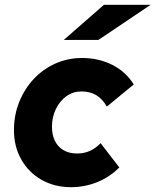

<svg xmlns="http://www.w3.org/2000/svg" viewBox="-20 -767 646 798"><path d="M275 11Q207 11 153 -19.5Q99 -50 68.5 -104Q38 -158 38 -226Q38 -289 60 -343.5Q82 -398 120.5 -439Q159 -480 210.5 -503Q262 -526 321 -526Q390 -526 446.5 -497.5Q503 -469 536 -416L424 -324Q406 -356 380 -371.5Q354 -387 318 -387Q284 -387 256.5 -367.5Q229 -348 212.5 -314.5Q196 -281 196 -240Q196 -206 208.5 -181Q221 -156 244.5 -142.5Q268 -129 300 -129Q329 -129 353 -139.5Q377 -150 398 -172L476 -71Q436 -31 384 -10Q332 11 275 11ZM245 -601 412 -747H606L389 -601Z"/></svg>

Font: Red Hat Text VF
Style: Italic
Weight: 300
Italic angle: -12°
Designer: Pentagram, MCKL
Foundry: Pentagram, MCKL
Version: Version 1.023